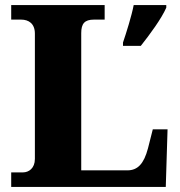

<svg xmlns="http://www.w3.org/2000/svg" viewBox="-20 -734 707 754"><path d="M24 0H631L638 -226H580L561 -151C545 -91 521 -65 480 -65H299V-604C299 -641 312 -657 349 -657H391V-714H24V-657H63C93 -657 117 -641 117 -602V-110C117 -73 93 -57 70 -57H24ZM463 -567V-554H533C568 -598 615 -662 633 -704V-714H505C497 -672 476 -605 463 -567Z"/></svg>

Font: Noto Serif Myanmar ExtraBold
Style: Regular
Weight: 800
Designer: Ben Mitchell and the Monotype Design Team
Foundry: Monotype Imaging Inc.
Version: Version 2.106